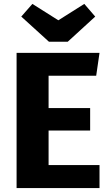

<svg xmlns="http://www.w3.org/2000/svg" viewBox="-20 -964 566 984"><path d="M412 -944 468 -879 327 -750H231L89 -879L146 -944L279 -860ZM490 -693 473 -576H229V-410H442V-295H229V-118H490V0H65V-693Z"/></svg>

Font: FiraGO
Style: Bold
Weight: 700
Designer: bBox Type
Foundry: bBox Type GmbH
Version: Version 1.001;PS 001.001;hotconv 1.0.88;makeotf.lib2.5.64775